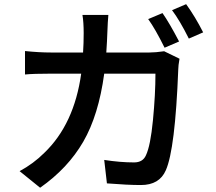

<svg xmlns="http://www.w3.org/2000/svg" viewBox="-20 -837 1017 904"><path d="M745.1 -775.4Q777.3 -729.5 823.2 -641.6L754.9 -612.3Q710.9 -701.2 677.7 -747.1ZM72.3 -31.2Q137.7 -66.4 188.5 -117.2Q329.1 -252 362.3 -490.2H219.7Q136.7 -490.2 97.7 -486.3V-596.7Q164.1 -589.8 219.7 -589.8H371.1Q374 -633.8 374 -680.7Q374 -732.4 368.2 -766.6H490.2Q487.3 -736.3 485.4 -682.6Q484.4 -646.5 480.5 -589.8H683.6Q711.9 -589.8 752.9 -595.7L825.2 -560.5Q819.3 -527.3 819.3 -509.8Q804.7 -133.8 760.7 -35.2Q730.5 34.2 643.6 34.2Q581.1 34.2 483.4 26.4L470.7 -84Q545.9 -72.3 611.3 -72.3Q652.3 -72.3 667 -105.5Q688.5 -150.4 700.2 -271.5Q711.9 -392.6 711.9 -490.2H470.7Q444.3 -294.9 372.1 -169.9Q299.8 -44.9 168.9 46.9ZM790 -789.1 856.4 -817.4Q899.4 -757.8 936.5 -684.6L869.1 -655.3Q826.2 -741.2 790 -789.1Z"/></svg>

Font: Min Sans SemiBold
Style: Regular
Weight: 600
Designer: Jinseong-Kim, NotoSansCJK, Nunito
Foundry: Jinseong-Kim
Version: Version 1.400;Glyphs 3.1.2 (3151)